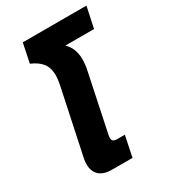

<svg xmlns="http://www.w3.org/2000/svg" viewBox="-185 -842 823 932"><g transform="rotate(-30 226.5 -376.0)"><path d="M68 -84Q68 -102 72 -119L148 -478Q155 -513 155 -533Q155 -575 135.5 -601Q116 -627 74 -645L96 -752H453L428 -635H267Q306 -599 306 -536Q306 -506 299 -475L233 -160Q230 -147 230 -138Q230 -126 237 -121Q244 -116 261 -116H301L277 0H161Q116 0 92 -22Q68 -44 68 -84Z"/></g></svg>

Font: Prompt SemiBold
Style: Italic
Weight: 600
Italic angle: -12°
Designer: Katatrad Team
Foundry: CadsonDemak
Version: Version 1.001